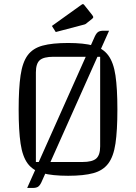

<svg xmlns="http://www.w3.org/2000/svg" viewBox="-20 -852 672 947"><path d="M72 -312Q72 -416 81.5 -480.5Q91 -545 116.5 -579.5Q142 -614 190 -627Q238 -640 316 -640Q393 -640 440.5 -627Q488 -614 514 -579Q540 -544 549.5 -480Q559 -416 559 -312Q559 -208 549.5 -144Q540 -80 514 -45.5Q488 -11 440.5 2Q393 15 316 15Q238 15 190 2Q142 -11 116.5 -45.5Q91 -80 81.5 -144Q72 -208 72 -312ZM157 -53H387Q435 -53 454.5 -70Q474 -87 474 -130V-572H244Q195 -572 176 -555Q157 -538 157 -495ZM184 47.5Q176 64 167 69.5Q158 75 141 75H114L448 -673Q456 -689.5 465 -695Q474 -700.5 491 -700.5H518ZM255 -694 236 -724 381 -828Q387 -832 388 -832Q392 -832 395 -828L434 -779Q440 -771 440 -768Q440 -763 433 -758L409 -739Q405 -735 401 -733Q397 -731 388 -729Z"/></svg>

Font: Changa Light
Style: Regular
Weight: 300
Designer: Eduardo Rodriguez Tunni
Foundry: Eduardo Rodriguez Tunni
Version: Version 3.002; ttfautohint (v1.8.2)